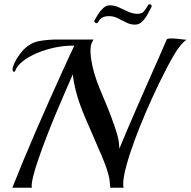

<svg xmlns="http://www.w3.org/2000/svg" viewBox="-20 -884 898 904"><path d="M616 -768Q594 -768 574.5 -778Q555 -788 535 -798Q515 -808 494 -808Q473 -808 461 -801Q449 -794 443 -781Q440 -775 434 -775Q429 -775 425.5 -779.5Q422 -784 426 -790Q431 -799 441 -815.5Q451 -832 465.5 -845.5Q480 -859 497 -859Q519 -859 540.5 -849Q562 -839 583.5 -829Q605 -819 627 -819Q649 -819 658.5 -831.5Q668 -844 675 -856Q678 -864 685 -864Q690 -864 693 -859.5Q696 -855 691 -847Q683 -831 672.5 -812.5Q662 -794 648 -781Q634 -768 616 -768ZM38 0Q60 -56 88.5 -124.5Q117 -193 148 -265Q179 -337 209.5 -405Q240 -473 265.5 -529.5Q291 -586 308 -623Q325 -660 330 -669Q286 -670 240 -660.5Q194 -651 154 -634Q114 -617 86.5 -595Q59 -573 51 -549Q50 -546 47 -546Q39 -546 39 -559Q39 -561 39.5 -563.5Q40 -566 41 -569Q50 -595 63.5 -615Q77 -635 90 -649Q123 -683 164 -690.5Q205 -698 251 -698H420Q418 -694 412 -682Q406 -670 406 -642Q406 -613 417.5 -563Q429 -513 463 -434Q476 -403 487 -376.5Q498 -350 506 -327Q521 -287 528 -263.5Q535 -240 537.5 -227Q540 -214 540.5 -204.5Q541 -195 542 -184Q554 -214 575 -263Q596 -312 621.5 -371Q647 -430 674 -491Q701 -552 725 -606Q749 -660 765 -698Q768 -703 786 -703Q804 -703 827 -700Q850 -697 858 -697Q830 -678 798.5 -624Q767 -570 730 -494Q699 -430 668.5 -359.5Q638 -289 613.5 -222.5Q589 -156 574.5 -102Q560 -48 560 -18Q560 -13 560.5 -8.5Q561 -4 562 0H499Q498 -30 492 -56Q486 -82 473 -115.5Q460 -149 437.5 -199.5Q415 -250 382 -328Q353 -396 339.5 -447Q326 -498 323 -534Q307 -498 285.5 -448.5Q264 -399 241 -344Q218 -289 197 -234Q176 -179 159.5 -131Q143 -83 135 -48.5Q127 -14 130 0Z"/></svg>

Font: Playball
Style: Regular
Weight: 400
Designer: Robert E. Leuschke
Foundry: Robert E. Leuschke
Version: Version 1.010